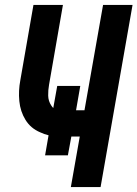

<svg xmlns="http://www.w3.org/2000/svg" viewBox="-20 -755 555 775"><path d="M266 0 302 -204H268L254 -128H162L176 -209Q159 -213 142 -221Q104 -237 83 -271Q62 -305 58 -347Q54 -389 62 -431L115 -735H234L178 -413Q174 -391 174.5 -369Q175 -347 187 -329Q191 -323 195 -319L211 -408H304L287 -310H321L396 -735H515L386 0Z"/></svg>

Font: Iosevka SS08
Style: Bold Italic
Weight: 700
Italic angle: -10°
Monospace: yes
Designer: Belleve Invis
Foundry: Belleve Invis
Version: 2.1.0; ttfautohint (v1.8.2)